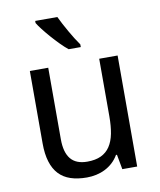

<svg xmlns="http://www.w3.org/2000/svg" viewBox="-86 -834 761 913"><g transform="rotate(-10 294.5 -378.0)"><path d="M432.1 0 418.9 -71.8H414.1Q401.9 -50.8 385 -35.4Q368.2 -20 348.1 -10Q328.1 0 305.7 4.9Q283.2 9.8 259.8 9.8Q215.3 9.8 181.6 -1.5Q147.9 -12.7 125.5 -36.6Q103 -60.5 91.6 -97.7Q80.1 -134.8 80.1 -186V-536.1H168.9V-190.9Q168.9 -127.4 194.8 -95.7Q220.7 -64 274.9 -64Q314.5 -64 341.3 -76.7Q368.2 -89.4 384.5 -114Q400.9 -138.7 408 -174.8Q415 -210.9 415 -257.8V-536.1H503.9V0ZM338.4 -606H279.8Q262.7 -619.6 242.7 -639.9Q222.7 -660.2 203.9 -681.6Q185.1 -703.1 169.7 -722.9Q154.3 -742.7 146.5 -755.9V-766.1H253.4Q261.2 -749.5 271.7 -729.7Q282.2 -710 293.5 -690.2Q304.7 -670.4 316.4 -651.9Q328.1 -633.3 338.4 -619.1Z"/></g></svg>

Font: Droid Sans
Style: Regular
Weight: 400
Version: Version 1.00 build 113